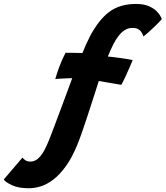

<svg xmlns="http://www.w3.org/2000/svg" viewBox="-246 -730 860 997"><path d="M460.5 -709.5Q503 -709.5 531 -696.2Q559 -683 574.2 -664.5Q589.5 -646 594 -630.5Q580.5 -615 561.8 -596.8Q543 -578.5 525.8 -563.2Q508.5 -548 499 -540.5Q494.5 -553 488.2 -563Q482 -573 471 -579Q460 -585 441.5 -585Q420 -585 402.5 -574Q385 -563 370.5 -544.5Q356 -526 344 -503Q338 -491.5 328.2 -470Q318.5 -448.5 314 -436.5Q324 -435.5 342.2 -433.5Q360.5 -431.5 380.8 -428.5Q401 -425.5 418.2 -422.8Q435.5 -420 443 -418Q436 -400.5 425.8 -377.5Q415.5 -354.5 405 -331.2Q394.5 -308 384 -289.5Q378.5 -290.5 356.2 -294.2Q334 -298 308.8 -302.2Q283.5 -306.5 267 -309.5Q260.5 -289.5 250.5 -258Q240.5 -226.5 228.2 -188.8Q216 -151 203.2 -112.2Q190.5 -73.5 178.2 -38.8Q166 -4 155.5 21.5Q127.5 90 95.2 134.2Q63 178.5 30 203.2Q-3 228 -35 237.8Q-67 247.5 -95.5 247.5Q-151 247.5 -184.5 231.5Q-218 215.5 -226.5 202L-129.5 88.5Q-122 97 -113 103Q-104 109 -88.5 109Q-60 109 -37 82Q-14 55 10.5 -7.5Q18.5 -27.5 32.2 -64Q46 -100.5 63 -145.8Q80 -191 97.2 -237.8Q114.5 -284.5 129 -324Q117.5 -324 99.5 -323.2Q81.5 -322.5 65 -321.5Q48.5 -320.5 41 -319.5Q47.5 -344 62 -383.2Q76.5 -422.5 94.5 -456Q108 -456 126.2 -455.8Q144.5 -455.5 160.2 -455.2Q176 -455 182 -454.5Q191 -477 201 -499.5Q211 -522 222 -543Q268 -629 322.5 -669.2Q377 -709.5 460.5 -709.5Z"/></svg>

Font: Grandstander Thin
Style: Bold Italic
Weight: 700
Italic angle: -15°
Version: Version 1.200